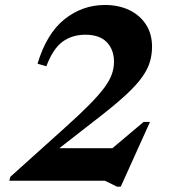

<svg xmlns="http://www.w3.org/2000/svg" viewBox="-20 -708 660 752"><path d="M161.5 -448.5 127 -458.5Q162.5 -576.5 232.5 -632.5Q302.5 -688.5 391 -688.5Q445 -688.5 486.5 -668.5Q528 -648.5 551.8 -611.8Q575.5 -575 575.5 -525Q575.5 -494 567 -465.5Q558.5 -437 537.2 -406.8Q516 -376.5 477.2 -340.2Q438.5 -304 378 -256.5L168 -93L179 -127.5H499.5L365 -81L542.5 -230.5H567.5L453 23H438L391 0H16.5L20.5 -15.5L234.5 -208Q293 -260.5 330.2 -298.2Q367.5 -336 388.5 -364.5Q409.5 -393 418 -417.2Q426.5 -441.5 426.5 -466Q426.5 -513.5 398.2 -542.8Q370 -572 314 -572Q263 -572 225.5 -545Q188 -518 161.5 -448.5Z"/></svg>

Font: Newsreader 24pt
Style: Bold Italic
Weight: 700
Italic angle: -17°
Designer: Hugues Gentile
Foundry: Production Type
Version: Version 1.003